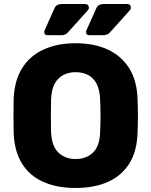

<svg xmlns="http://www.w3.org/2000/svg" viewBox="-20 -925 752 955"><path d="M356 10Q264 10 196 -20Q128 -50 90 -110.5Q52 -171 48 -262Q47 -305 47 -348.5Q47 -392 48 -435Q52 -525 90.5 -586.5Q129 -648 197.5 -679Q266 -710 356 -710Q447 -710 515 -679Q583 -648 622 -586.5Q661 -525 664 -435Q666 -392 666 -348.5Q666 -305 664 -262Q661 -171 622.5 -110.5Q584 -50 516 -20Q448 10 356 10ZM356 -134Q409 -134 442.5 -166Q476 -198 478 -268Q480 -312 480 -351Q480 -390 478 -432Q476 -479 460.5 -508.5Q445 -538 418 -552Q391 -566 356 -566Q322 -566 295 -552Q268 -538 252 -508.5Q236 -479 234 -432Q233 -390 233 -351Q233 -312 234 -268Q237 -198 270.5 -166Q304 -134 356 -134ZM424 -750Q408 -750 408 -766Q408 -770 410 -774Q412 -778 413 -781L460 -886Q469 -905 497 -905H611Q631 -905 631 -886Q631 -879 625 -873L527 -764Q515 -750 494 -750ZM216 -750Q200 -750 200 -766Q200 -770 202 -774Q204 -778 205 -781L252 -886Q261 -905 289 -905H402Q422 -905 422 -886Q422 -879 416 -873L318 -764Q306 -750 286 -750Z"/></svg>

Font: Rubik
Style: Bold
Weight: 700
Designer: Hubert and Fischer
Foundry: Hubert and Fischer
Version: Version 2.300;gftools[0.9.30]